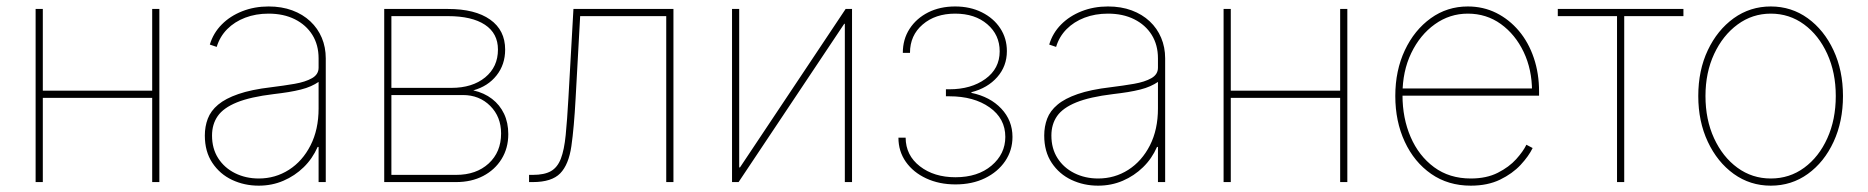

<svg xmlns="http://www.w3.org/2000/svg" viewBox="-20 -569 5838 600"><path d="M466.3 -285.6V-263.2H106V-285.6ZM113.8 -541V0H91.3V-541ZM478 -541V0H455.6V-541Z M788.6 11.2Q743.7 11.2 705.3 -6.8Q667 -24.9 643.6 -60.1Q620.1 -95.2 620.1 -145.5Q620.1 -173.8 629.4 -198.2Q638.7 -222.7 661.6 -241.9Q684.6 -261.2 724.9 -275.1Q765.1 -289.1 827.6 -296.4Q867.2 -301.3 900.9 -307.1Q934.6 -313 955.1 -324.7Q975.6 -336.4 975.6 -357.4V-386.7Q975.6 -428.7 956.1 -460Q936.5 -491.2 901.4 -508.8Q866.2 -526.4 819.3 -526.4Q779.3 -526.4 746.1 -513.7Q712.9 -501 689.9 -477.8Q667 -454.6 657.2 -422.4L635.7 -429.7Q646.5 -465.8 672.9 -492.4Q699.2 -519 737.1 -533.9Q774.9 -548.8 819.3 -548.8Q860.4 -548.8 893.3 -536.6Q926.3 -524.4 949.7 -502.4Q973.1 -480.5 985.6 -450.9Q998 -421.4 998 -386.7V0H975.6V-109.9H972.7Q956.5 -73.2 929 -46.4Q901.4 -19.5 865.7 -4.2Q830.1 11.2 788.6 11.2ZM788.6 -11.2Q840.3 -11.2 882.8 -38.3Q925.3 -65.4 950.4 -114.7Q975.6 -164.1 975.6 -230V-313Q964.8 -305.7 951.2 -299.6Q937.5 -293.5 919.9 -289.1Q902.3 -284.7 881.1 -281.2Q859.9 -277.8 835 -274.9Q762.2 -266.1 720.2 -249Q678.2 -231.9 660.4 -206.3Q642.6 -180.7 642.6 -145.5Q642.6 -104.5 661.9 -74.5Q681.2 -44.4 714.6 -27.8Q748 -11.2 788.6 -11.2Z M1180.7 0V-541H1379.9Q1464.8 -541 1511.7 -507.8Q1558.6 -474.6 1558.6 -414.1Q1558.6 -367.2 1531.7 -333.3Q1504.9 -299.3 1459 -286.6Q1493.2 -278.8 1517.6 -260Q1542 -241.2 1555.2 -213.4Q1568.4 -185.5 1568.4 -149.9Q1568.4 -106 1547.4 -72Q1526.4 -38.1 1489.7 -19Q1453.1 0 1405.3 0ZM1203.1 -22.5H1405.3Q1468.3 -22.5 1507.1 -58.1Q1545.9 -93.8 1545.9 -151.9Q1545.9 -204.1 1512 -238Q1478 -272 1426.8 -272H1203.1ZM1203.1 -294.4H1390.6Q1456.1 -294.4 1496.1 -327.1Q1536.1 -359.9 1536.1 -414.1Q1536.1 -464.8 1495.4 -491.7Q1454.6 -518.6 1379.9 -518.6H1203.1Z M1633.3 0V-22.5H1645Q1681.2 -22.5 1701.7 -34.2Q1722.2 -45.9 1732.7 -73.2Q1743.2 -100.6 1747.8 -147Q1752.4 -193.4 1756.3 -262.7L1772 -541H2084.5V0H2062V-518.6H1793L1778.8 -261.7Q1773.9 -170.4 1765.6 -112.5Q1757.3 -54.7 1730.7 -27.3Q1704.1 0 1645 0Z M2642.6 0H2620.1V-494.6H2618.2L2288.1 0H2267.6V-541H2290V-45.9H2292.5L2622.6 -541H2642.6Z M2965.8 7.3Q2915 7.3 2874.5 -11.5Q2834 -30.3 2810.8 -63.2Q2787.6 -96.2 2787.6 -138.7H2810.1Q2810.5 -83.5 2854.7 -49.3Q2898.9 -15.1 2965.8 -15.1Q3035.6 -15.1 3078.6 -51.5Q3121.6 -87.9 3121.6 -141.1Q3121.6 -198.7 3072.5 -233.4Q3023.4 -268.1 2946.8 -268.1H2936V-290H2946.8Q3014.6 -290 3059.3 -322.3Q3104 -354.5 3104 -408.7Q3104 -460 3065.4 -493.2Q3026.9 -526.4 2964.8 -526.4Q2902.8 -526.4 2863.3 -492.4Q2823.7 -458.5 2823.7 -403.8H2801.3Q2801.3 -446.3 2822.5 -479Q2843.8 -511.7 2880.6 -530.3Q2917.5 -548.8 2964.8 -548.8Q3011.7 -548.8 3048.3 -530.5Q3085 -512.2 3105.7 -480.7Q3126.5 -449.2 3126.5 -409.2Q3126.5 -362.3 3096.4 -328.1Q3066.4 -293.9 3015.6 -280.8V-278.8Q3074.2 -266.6 3109.1 -229.5Q3144 -192.4 3144 -141.1Q3144 -99.1 3121.1 -65.4Q3098.1 -31.7 3058.1 -12.2Q3018.1 7.3 2965.8 7.3Z M3411.6 11.2Q3366.7 11.2 3328.4 -6.8Q3290 -24.9 3266.6 -60.1Q3243.2 -95.2 3243.2 -145.5Q3243.2 -173.8 3252.4 -198.2Q3261.7 -222.7 3284.7 -241.9Q3307.6 -261.2 3347.9 -275.1Q3388.2 -289.1 3450.7 -296.4Q3490.2 -301.3 3523.9 -307.1Q3557.6 -313 3578.1 -324.7Q3598.6 -336.4 3598.6 -357.4V-386.7Q3598.6 -428.7 3579.1 -460Q3559.6 -491.2 3524.4 -508.8Q3489.3 -526.4 3442.4 -526.4Q3402.3 -526.4 3369.1 -513.7Q3335.9 -501 3313 -477.8Q3290 -454.6 3280.3 -422.4L3258.8 -429.7Q3269.5 -465.8 3295.9 -492.4Q3322.3 -519 3360.1 -533.9Q3397.9 -548.8 3442.4 -548.8Q3483.4 -548.8 3516.4 -536.6Q3549.3 -524.4 3572.8 -502.4Q3596.2 -480.5 3608.6 -450.9Q3621.1 -421.4 3621.1 -386.7V0H3598.6V-109.9H3595.7Q3579.6 -73.2 3552 -46.4Q3524.4 -19.5 3488.8 -4.2Q3453.1 11.2 3411.6 11.2ZM3411.6 -11.2Q3463.4 -11.2 3505.9 -38.3Q3548.3 -65.4 3573.5 -114.7Q3598.6 -164.1 3598.6 -230V-313Q3587.9 -305.7 3574.2 -299.6Q3560.5 -293.5 3543 -289.1Q3525.4 -284.7 3504.2 -281.2Q3482.9 -277.8 3458 -274.9Q3385.3 -266.1 3343.3 -249Q3301.3 -231.9 3283.4 -206.3Q3265.6 -180.7 3265.6 -145.5Q3265.6 -104.5 3284.9 -74.5Q3304.2 -44.4 3337.6 -27.8Q3371.1 -11.2 3411.6 -11.2Z M4178.7 -285.6V-263.2H3818.4V-285.6ZM3826.2 -541V0H3803.7V-541ZM4190.4 -541V0H4168V-541Z M4576.2 11.2Q4505.4 11.2 4452.4 -25.6Q4399.4 -62.5 4369.9 -126Q4340.3 -189.5 4340.3 -269Q4340.3 -348.6 4370.1 -411.9Q4399.9 -475.1 4451.2 -512Q4502.4 -548.8 4566.9 -548.8Q4615.2 -548.8 4655.8 -528.6Q4696.3 -508.3 4726.6 -472.4Q4756.8 -436.5 4773.2 -387.9Q4789.6 -339.4 4789.6 -282.7V-270H4352.1V-292.5H4776.9L4767.6 -283.7Q4767.6 -351.6 4741.5 -406.5Q4715.3 -461.4 4670.2 -493.9Q4625 -526.4 4566.9 -526.4Q4510.3 -526.4 4463.9 -493.2Q4417.5 -460 4390.1 -403.1Q4362.8 -346.2 4362.8 -274.4V-271.5Q4362.8 -199.7 4388.2 -140.9Q4413.6 -82 4461.4 -46.6Q4509.3 -11.2 4576.2 -11.2Q4625.5 -11.2 4660.6 -29.1Q4695.8 -46.9 4718 -71.5Q4740.2 -96.2 4750 -116.7L4769.5 -106.4Q4757.3 -81.1 4731.9 -53.7Q4706.5 -26.4 4667.7 -7.6Q4628.9 11.2 4576.2 11.2Z M5033.2 0V-518.6H4848.1V-541H5240.7V-518.6H5055.7V0Z M5513.7 11.2Q5449.2 11.2 5397.9 -25.6Q5346.7 -62.5 5316.9 -126Q5287.1 -189.5 5287.1 -269Q5287.1 -349.1 5316.9 -412.1Q5346.7 -475.1 5397.9 -512Q5449.2 -548.8 5513.7 -548.8Q5578.1 -548.8 5629.2 -512Q5680.2 -475.1 5709.7 -411.9Q5739.3 -348.6 5739.3 -269Q5739.3 -189.5 5710 -126Q5680.7 -62.5 5629.6 -25.6Q5578.6 11.2 5513.7 11.2ZM5513.7 -11.2Q5572.3 -11.2 5618.2 -44.9Q5664.1 -78.6 5690.4 -137Q5716.8 -195.3 5716.8 -269Q5716.8 -342.3 5690.2 -400.6Q5663.6 -459 5617.7 -492.7Q5571.8 -526.4 5513.7 -526.4Q5456.1 -526.4 5409.9 -492.4Q5363.8 -458.5 5336.7 -400.4Q5309.6 -342.3 5309.6 -269Q5309.6 -195.3 5336.4 -137Q5363.3 -78.6 5409.4 -44.9Q5455.6 -11.2 5513.7 -11.2Z"/></svg>

Font: Inter 17pt Thin
Style: Regular
Weight: 250
Version: Version 4.001;git-66647c0bb